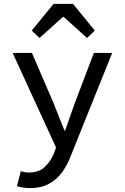

<svg xmlns="http://www.w3.org/2000/svg" viewBox="-20 -761 640 986"><path d="M134 205Q116 205 98 202Q80 199 67 195L87 118Q96 121 107 123Q118 125 129 125Q178 125 208 98Q238 71 255 31L268 -3L45 -489H144L254 -234Q267 -201 281.5 -164.5Q296 -128 311 -91H315Q327 -126 340 -163.5Q353 -201 365 -234L462 -489H556L347 31Q328 83 300 122Q272 161 231.5 183Q191 205 134 205ZM183 -566 143 -604 255 -741H355L467 -604L427 -566L307 -674H303Z"/></svg>

Font: Source Code Pro ExtraLight Medium
Style: Regular
Weight: 500
Monospace: yes
Version: Version 1.018;hotconv 1.0.116;makeotfexe 2.5.65601